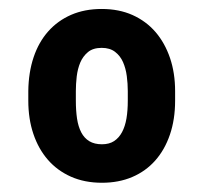

<svg xmlns="http://www.w3.org/2000/svg" viewBox="-20 -741 449 424"><path d="M42.5 -540Q43 -581.1 54.2 -614.5Q65.4 -647.9 86.4 -671.6Q107.4 -695.3 137.2 -708.3Q167 -721.2 204.6 -721.2Q242.7 -721.2 272.7 -707.8Q302.7 -694.3 323.5 -670.2Q344.2 -646 355.5 -612.8Q366.7 -579.6 366.7 -540V-518.6Q366.7 -477.1 355.2 -443.6Q343.8 -410.2 322.8 -386.5Q301.8 -362.8 272 -350.1Q242.2 -337.4 205.1 -337.4Q167 -337.4 136.7 -350.8Q106.4 -364.3 85.7 -388.2Q64.9 -412.1 53.7 -445.3Q42.5 -478.5 42.5 -518.6ZM147.5 -518.6Q147.5 -497.1 150.1 -479.2Q152.8 -461.4 159.4 -448.7Q166 -436 177.2 -429.2Q188.5 -422.4 205.1 -422.4Q221.2 -422.4 231.9 -429.4Q242.7 -436.5 249.5 -449.2Q256.3 -461.9 259.3 -479.5Q262.2 -497.1 262.2 -518.6V-540Q262.2 -556.2 260 -573Q257.8 -589.8 251.7 -603.8Q245.6 -617.7 234.1 -626.5Q222.7 -635.3 204.6 -635.3Q185.5 -635.3 174.3 -626Q163.1 -616.7 157.2 -602.8Q151.4 -588.9 149.4 -572Q147.5 -555.2 147.5 -540Z"/></svg>

Font: Ufes Sans
Style: Bold
Weight: 700
Designer: Ricardo Esteves & Filipe Motta
Foundry: ProDesignUfes - Ricardo Esteves, Filipe Motta (This is a derivative work, based on Roboto family, by Christian Robertson
Version: Version 2.0